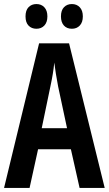

<svg xmlns="http://www.w3.org/2000/svg" viewBox="-20 -928 537 948"><path d="M373 0 330 -191H168L126 0H0L173 -714H321L497 0ZM267 -501Q261 -533 256 -563.5Q251 -594 248 -619Q243 -566 229 -502L186 -295H311ZM106 -847Q106 -877 121 -892.5Q136 -908 160 -908Q184 -908 199 -892Q214 -876 214 -847Q214 -818 199 -802Q184 -786 160 -786Q136 -786 121 -801.5Q106 -817 106 -847ZM281 -847Q281 -877 296 -892.5Q311 -908 335 -908Q359 -908 374 -892Q389 -876 389 -847Q389 -818 374 -802Q359 -786 335 -786Q310 -786 295.5 -802Q281 -818 281 -847Z"/></svg>

Font: Noto Sans Arabic ExtCond SemBd
Style: Regular
Weight: 600
Width: 2
Designer: Monotype Design Team, Nadine Chahine, Nizar Qandah and Khaled Hosny
Foundry: Monotype Imaging Inc.
Version: Version 2.012; ttfautohint (v1.8.4.7-5d5b)